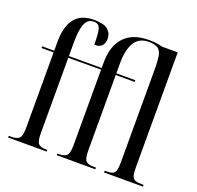

<svg xmlns="http://www.w3.org/2000/svg" viewBox="-133 -914 1086 1057"><g transform="rotate(20 410.5 -385.5)"><path d="M20 0V-10H40Q66 -10 80.5 -22.5Q95 -35 95 -84V-526H24V-536H95V-587Q95 -677 131 -724Q167 -771 244 -771Q302 -771 325.5 -750.5Q349 -730 349 -698Q349 -674 336.5 -658Q324 -642 291 -642Q291 -710 283 -735.5Q275 -761 247 -761Q210 -761 195.5 -724.5Q181 -688 181 -617V-536H373V-567Q373 -665 422 -717.5Q471 -770 566 -770Q613 -770 644 -760H737V-83Q737 -51 742.5 -35.5Q748 -20 762 -15Q776 -10 803 -10H810V0H582V-10H588Q614 -10 627 -15Q640 -20 645 -35.5Q650 -51 650 -83V-630Q650 -676 645.5 -704.5Q641 -733 624 -746.5Q607 -760 569 -760Q511 -760 485 -716.5Q459 -673 459 -597V-536H570V-526H459V-84Q459 -35 472.5 -22.5Q486 -10 513 -10H531V0H305V-10H318Q344 -10 358.5 -22.5Q373 -35 373 -84V-526H181V-84Q181 -35 194.5 -22.5Q208 -10 235 -10H246V0Z"/></g></svg>

Font: Noto Serif Display ExtraCondensed
Style: Regular
Weight: 400
Width: 2
Designer: Monotype Design Team
Foundry: Monotype Imaging Inc.
Version: Version 2.009